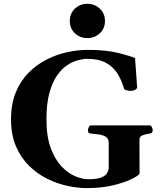

<svg xmlns="http://www.w3.org/2000/svg" viewBox="-20 -968 847 1003"><path d="M432.6 14.6Q386.2 14.6 332.8 3.2Q279.3 -8.3 227.1 -33.9Q174.8 -59.6 132.1 -101.6Q89.4 -143.6 63.5 -203.6Q37.6 -263.7 37.6 -344.7Q37.6 -425.3 62.5 -485.6Q87.4 -545.9 129.6 -588.4Q171.9 -630.9 224.1 -657.2Q276.4 -683.6 331.8 -695.6Q387.2 -707.5 437.5 -707.5Q532.7 -707.5 596.4 -691.7Q660.2 -675.8 685.5 -664.6L696.3 -513.2Q697.3 -504.9 686.3 -499.3Q675.3 -493.7 668.9 -493.7Q667.5 -493.7 666 -493.4Q664.6 -493.2 662.1 -493.2Q652.8 -493.2 640.6 -496.3Q628.4 -499.5 627 -507.3Q615.7 -548.3 594 -583.3Q572.3 -618.2 534.2 -639.4Q496.1 -660.6 436.5 -660.6Q415.5 -660.6 387.7 -653.6Q359.9 -646.5 331.1 -627.4Q302.2 -608.4 277.6 -573Q252.9 -537.6 237.8 -481.7Q222.7 -425.8 222.7 -344.7Q222.7 -255.4 244.9 -195.1Q267.1 -134.8 301.3 -98.9Q335.4 -63 372.8 -47.4Q410.2 -31.7 440.9 -31.7Q486.3 -31.7 509.3 -41Q532.2 -50.3 540 -64.9Q547.9 -79.6 547.9 -94.7V-222.7Q547.9 -243.7 533 -253.2Q518.1 -262.7 497.1 -265.6Q476.1 -268.6 457 -270Q446.8 -271 443.1 -274.2Q439.5 -277.3 439.5 -288.1Q439.5 -293.5 443.6 -303.2Q447.8 -313 456.1 -313H761.2Q769.5 -313 773.7 -303.2Q777.8 -293.5 777.8 -288.1Q777.8 -272 761.7 -270Q740.2 -267.6 724.4 -261.2Q708.5 -254.9 708.5 -238.8L709 -60.1Q701.7 -49.3 665 -31.5Q628.4 -13.7 568.8 0.5Q509.3 14.6 432.6 14.6ZM436.5 -769Q398.4 -769 371.6 -793.9Q344.7 -818.8 344.7 -858.4Q344.7 -897.9 371.6 -923.1Q398.4 -948.2 436.5 -948.2Q474.1 -948.2 501.2 -923.1Q528.3 -897.9 528.3 -858.4Q528.3 -818.8 501.2 -793.9Q474.1 -769 436.5 -769Z"/></svg>

Font: Gelasio
Style: Regular
Weight: 400
Designer: Eben Sorkin
Foundry: Eben Sorkin
Version: Version 1.008